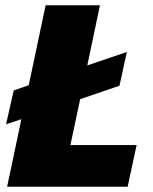

<svg xmlns="http://www.w3.org/2000/svg" viewBox="-20 -708 580 728"><path d="M7 0 61 -256 3 -237 32 -365 89 -385 153 -688H359L311 -460L461 -511L433 -383L284 -332L247 -158H498L464 0Z"/></svg>

Font: Saira ExtraBold
Style: Italic
Weight: 800
Italic angle: -12°
Designer: Hector Gatti with collaboration of the Omnibus-Type team
Foundry: Omnibus-Type
Version: Version 1.100; ttfautohint (v1.8.3)